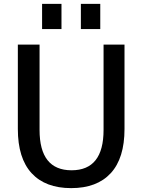

<svg xmlns="http://www.w3.org/2000/svg" viewBox="-20 -960 734 990"><path d="M397 -810V-940H497V-810ZM197 -810V-940H297V-810ZM184 -730V-290Q184 -82 349 -82Q514 -82 514 -290V-730H622V-295Q622 -144 551 -67Q480 10 347 10Q214 10 143 -67Q72 -144 72 -295V-730Z"/></svg>

Font: M PLUS 1p Medium
Style: Regular
Weight: 500
Version: Version 1.062